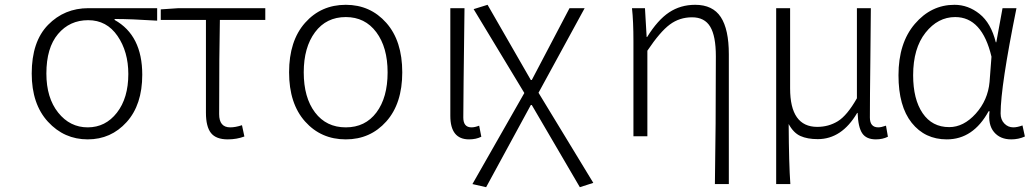

<svg xmlns="http://www.w3.org/2000/svg" viewBox="-20 -567 4285 799"><path d="M345 13Q247 13 179.5 -60.5Q112 -134 112 -261Q112 -394 180 -463.5Q248 -533 348 -533H634V-481Q525 -488 457 -488V-484Q572 -420 572 -256Q572 -131 507 -59Q442 13 345 13ZM514 -259Q514 -352 469 -417.5Q424 -483 347 -483Q270 -483 221.5 -425.5Q173 -368 173 -261Q173 -160 222 -98.5Q271 -37 345 -37Q419 -37 466.5 -98Q514 -159 514 -259Z M928 13Q879 13 858 -13.5Q837 -40 837 -98V-484H649V-528L723 -533H1084V-484H895Q892 -350 892 -92Q892 -37 938 -37Q960 -37 987 -46L997 1Q965 13 928 13Z M1419 13Q1316 13 1249.5 -61.5Q1183 -136 1183 -266Q1183 -397 1249.5 -472Q1316 -547 1419 -547Q1521 -547 1587.5 -472Q1654 -397 1654 -266Q1654 -136 1587.5 -61.5Q1521 13 1419 13ZM1593 -266Q1593 -370 1546 -433Q1499 -496 1419 -496Q1338 -496 1291 -433Q1244 -370 1244 -266Q1244 -161 1291 -99Q1338 -37 1419 -37Q1500 -37 1546.5 -99Q1593 -161 1593 -266Z M1932 13Q1854 13 1854 -85V-533H1913Q1908 -148 1908 -78Q1908 -37 1942 -37Q1956 -37 1974 -44L1983 2Q1961 13 1932 13Z M2003 212 1946 199 2162 -180 1951 -529 2009 -547 2189 -234H2193L2350 -533H2413L2221 -181L2449 194L2393 212L2193 -130H2189Z M2955 199Q2959 -37 2959 -333Q2959 -417 2935.5 -456Q2912 -495 2860 -495Q2808 -495 2767.5 -465Q2727 -435 2674 -356V0H2616V-395Q2616 -479 2610 -533H2664L2671 -413H2673Q2717 -484 2764.5 -515.5Q2812 -547 2873 -547Q2946 -547 2979.5 -496Q3013 -445 3013 -341V199Z M3210 199V-533H3268V-199Q3268 -39 3381 -39Q3428 -39 3466.5 -62.5Q3505 -86 3546 -158V-533H3604Q3604 -479 3602 -320.5Q3600 -162 3600 -78Q3600 -37 3635 -37Q3647 -37 3667 -44L3675 2Q3653 13 3625 13Q3585 13 3568 -12.5Q3551 -38 3549 -97H3547Q3483 12 3383 12Q3340 12 3311 -1Q3282 -14 3262 -51Q3263 117 3269 199Z M3920 13Q3829 13 3774 -56Q3719 -125 3719 -254Q3719 -388 3787 -467.5Q3855 -547 3952 -547Q4009 -547 4056.5 -509Q4104 -471 4124 -391H4126L4152 -533H4210Q4144 -207 4144 -95Q4144 -69 4159.5 -53Q4175 -37 4197 -37Q4213 -37 4235 -45L4245 1Q4219 13 4188 13Q4142 13 4116.5 -17.5Q4091 -48 4098 -104H4094Q4030 13 3920 13ZM3930 -38Q3990 -38 4040.5 -94Q4091 -150 4098 -226L4106 -331Q4067 -496 3955 -496Q3883 -496 3831.5 -431Q3780 -366 3780 -254Q3780 -154 3819.5 -96Q3859 -38 3930 -38Z"/></svg>

Font: NotoSansHansLight
Style: Regular
Weight: 300
Designer: Ryoko NISHIZUKA  (kana & ideographs); Paul D. Hunt (Latin, Greek & Cyrillic); Wenlong ZHANG  (bopomofo); Sandoll Communi
Foundry: Adobe Systems Incorporated
Version: Version 1.00;December 8, 2021;FontCreator 13.0.0.2675 64-bit